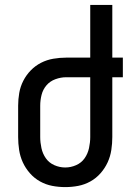

<svg xmlns="http://www.w3.org/2000/svg" viewBox="-20 -755 540 783"><path d="M246 8Q219 8 193 3Q167 -2 143.5 -15Q120 -28 102 -48.5Q84 -69 73 -93Q62 -117 58 -143.5Q54 -170 54 -196V-324Q54 -350 58.5 -376Q63 -402 75 -425.5Q87 -449 105.5 -468Q124 -487 147.5 -499Q171 -511 197.5 -515.5Q224 -520 250 -520H348V-735H438V-520H481V-440H438V-196Q438 -170 434 -143.5Q430 -117 419 -93Q408 -69 390 -48.5Q372 -28 348.5 -15Q325 -2 299 3Q273 8 246 8ZM246 -72Q269 -72 290.5 -81.5Q312 -91 325 -109.5Q338 -128 343 -151Q348 -174 348 -196V-440H250Q228 -440 206 -432Q184 -424 169.5 -407Q155 -390 149.5 -368Q144 -346 144 -324V-196Q144 -174 149 -151Q154 -128 167 -109.5Q180 -91 201.5 -81.5Q223 -72 246 -72Z"/></svg>

Font: Iosevka Medium
Style: Regular
Weight: 500
Monospace: yes
Designer: Belleve Invis
Foundry: Belleve Invis
Version: Version 32.5.0; ttfautohint (v1.8.4)